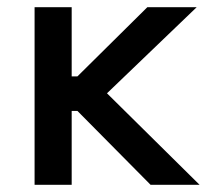

<svg xmlns="http://www.w3.org/2000/svg" viewBox="-20 -513 591 533"><path d="M76 0V-493H179V-301H195L389 -493H526L277 -254L534 0H398L195 -205H179V0Z"/></svg>

Font: Space Grotesk Light Medium
Style: Regular
Weight: 500
Version: Version 2.000